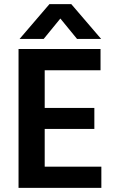

<svg xmlns="http://www.w3.org/2000/svg" viewBox="-20 -912 568 932"><path d="M192 -723H75L220 -892H326L471 -723H354L273 -822ZM472 0H70V-674H468V-571H197V-388H438V-286H197V-103H472Z"/></svg>

Font: Hind Colombo SemiBold
Style: Regular
Weight: 600
Designer: Jyotish Sonowal, Aditi Pimprikar
Foundry: Indian Type Foundry
Version: Version 1.000;PS 1.0;hotconv 1.0.86;makeotf.lib2.5.63406; tt